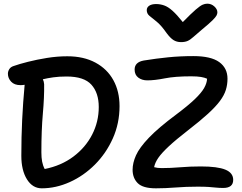

<svg xmlns="http://www.w3.org/2000/svg" viewBox="-20 -1015 1316 1044"><path d="M1107 -995Q1129 -995 1145.5 -980Q1162 -965 1162 -948Q1162 -940 1157.5 -931Q1153 -922 1135.5 -904.5Q1118 -887 1079 -855Q1049 -830 1032 -814.5Q1015 -799 1000.5 -792.5Q986 -786 964 -786Q941 -786 923.5 -797Q906 -808 886 -835Q856 -878 831.5 -897.5Q807 -917 792.5 -929Q778 -941 778 -960Q778 -975 791.5 -984Q805 -993 829 -993Q851 -993 872.5 -985.5Q894 -978 918 -956.5Q942 -935 974 -895Q1020 -942 1044.5 -963Q1069 -984 1082 -989.5Q1095 -995 1107 -995ZM828 9Q757 9 729 -19Q701 -47 701 -92Q701 -129 719.5 -170.5Q738 -212 789.5 -266Q841 -320 939 -393Q1003 -441 1039 -475.5Q1075 -510 1090 -536.5Q1105 -563 1106 -587Q1093 -593 1073 -596.5Q1053 -600 1019 -600Q932 -600 876.5 -589Q821 -578 781 -578Q752 -578 732 -593Q712 -608 712 -637Q712 -677 762 -686Q830 -697 895 -703.5Q960 -710 1031 -710Q1127 -710 1172 -677.5Q1217 -645 1217 -587Q1217 -555 1208 -526Q1199 -497 1176 -466Q1153 -435 1111 -396.5Q1069 -358 1003 -307Q936 -255 897.5 -219Q859 -183 841 -157Q823 -131 818 -106Q835 -101 859 -101Q907 -101 960.5 -105.5Q1014 -110 1072 -110Q1163 -110 1205.5 -92.5Q1248 -75 1248 -37Q1248 7 1194 7Q1172 7 1154 5Q1136 3 1113.5 1.5Q1091 0 1054 0Q992 0 935 4.5Q878 9 828 9ZM207 9Q157 9 126.5 -40Q96 -89 96 -168Q96 -269 100.5 -363Q105 -457 114 -554Q102 -552 92 -552Q58 -552 40.5 -571Q23 -590 23 -614Q23 -627 30.5 -639Q38 -651 54 -656Q85 -667 132.5 -679Q180 -691 235.5 -700Q291 -709 346 -709Q435 -709 499 -674.5Q563 -640 596.5 -579Q630 -518 630 -438Q630 -344 593.5 -262.5Q557 -181 496 -120Q435 -59 359.5 -25Q284 9 207 9ZM205 -187Q205 -158 209 -136.5Q213 -115 223 -96Q313 -114 379 -163.5Q445 -213 481 -283Q517 -353 517 -433Q517 -510 477 -554.5Q437 -599 342 -599Q301 -599 269.5 -594.5Q238 -590 213 -584Q219 -572 220 -557Q221 -486 213 -397Q205 -308 205 -187Z"/></svg>

Font: Shantell Sans Normal
Style: Regular
Weight: 500
Designer: Stephen Nixon, Anya Danilova, Shantell Martin
Foundry: Arrow Type
Version: Version 1.009;[a7da0bfa3]